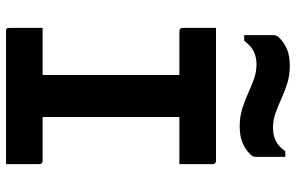

<svg xmlns="http://www.w3.org/2000/svg" viewBox="-193 -793 986 640"><g transform="rotate(90 300.0 -473.0)"><path d="M370 -75H226L230 -116Q230 -133 230 -154Q230 -175 230 -192Q230 -246 230 -300Q230 -354 230 -407.5Q230 -461 230 -515.5Q230 -570 230 -625H375L370 -584Q370 -568 370 -548Q370 -528 370 -511Q370 -456 370 -401.5Q370 -347 370 -292.5Q370 -238 370 -184Q370 -130 370 -75ZM527 0H84Q81 0 79 -0.5Q77 -1 75.5 -2.5Q74 -4 73.5 -6Q73 -8 73 -11Q73 -31 73 -49Q73 -67 73 -84.5Q73 -102 73 -122H516Q520 -122 522 -120.5Q524 -119 525.5 -117Q527 -115 527 -111Q527 -91 527 -73.5Q527 -56 527 -38Q527 -20 527 0ZM73 -700H516Q521 -700 524 -697Q527 -694 527 -689Q527 -674 527 -660Q527 -646 527 -633Q527 -620 527 -606.5Q527 -593 527 -578H84Q79 -578 76 -581Q73 -584 73 -589Q73 -604 73 -617.5Q73 -631 73 -644.5Q73 -658 73 -672Q73 -686 73 -700ZM406 -890Q430 -890 449 -899Q468 -908 484 -931H503Q503 -905 503 -881Q503 -857 503 -838Q503 -830 502 -825.5Q501 -821 496 -816Q480 -799 457.5 -789Q435 -779 401 -779Q369 -779 342 -787.5Q315 -796 291 -807Q267 -818 243.5 -826.5Q220 -835 194 -835Q170 -835 151 -825.5Q132 -816 116 -794H97Q97 -820 97 -843.5Q97 -867 97 -887Q97 -894 98 -898.5Q99 -903 104 -909Q120 -926 142.5 -936Q165 -946 199 -946Q231 -946 258 -937.5Q285 -929 309 -918Q333 -907 356.5 -898.5Q380 -890 406 -890Z"/></g></svg>

Font: Recursive Monospace
Style: Bold
Weight: 700
Version: Version 1.047